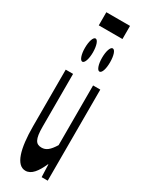

<svg xmlns="http://www.w3.org/2000/svg" viewBox="-248 -987 798 1039"><g transform="rotate(30 151.5 -467.0)"><path d="M126 14C163 14 190 -22 215 -78H217L220 0H258V-569H213V-196C187 -154 167 -138 139 -138C103 -138 88 -161 88 -239V-569H42V-217C42 -75 68 14 126 14ZM73 -723C73 -682 84 -651 98 -651C112 -651 123 -682 123 -723C123 -765 112 -796 98 -796C84 -796 73 -765 73 -723ZM77 -866H225V-948H77ZM180 -723C180 -682 191 -651 205 -651C220 -651 230 -682 230 -723C230 -765 220 -796 205 -796C191 -796 180 -765 180 -723Z"/></g></svg>

Font: 寒蝉无机体 CompactMedium
Style: Regular
Weight: 500
Width: 3
Designer: ChillTanhei {Warren2060}; 
Source Han Sans {Ryoko NISHIZUKA 西塚涼子 (kana, bopomofo & ideographs); Paul D. Hunt (Latin, Gre
Foundry: ChillType&Adobe
Version: Version 1.000;Glyphs 3.1.1 (3135)